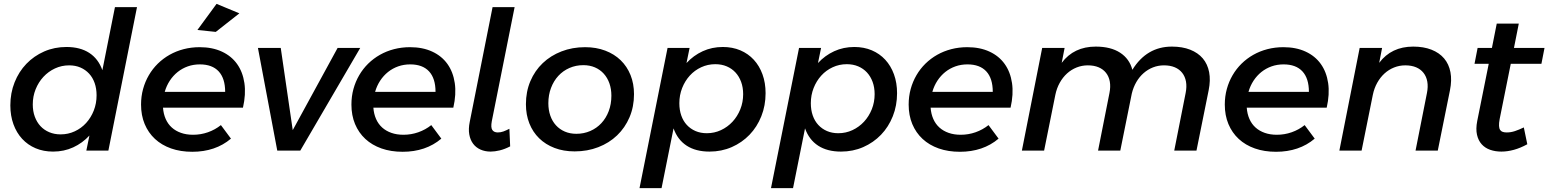

<svg xmlns="http://www.w3.org/2000/svg" viewBox="-20 -779 8008 993"><path d="M254.5 5Q205 5 164.2 -12.2Q123.5 -29.5 94.5 -61Q65.5 -92.5 49.5 -136.5Q33.5 -180.5 33.5 -234Q33.5 -298 55.5 -353.2Q77.5 -408.5 116.5 -449Q155.5 -489.5 208.5 -512.8Q261.5 -536 323.5 -536Q394.5 -536 441.5 -505.5Q488.5 -475 509.5 -416L574.5 -742H688.5L540.5 0H426.5L442.5 -78Q406.5 -39 358.8 -17Q311 5 254.5 5ZM293.5 -84Q332.5 -84 366.5 -99.8Q400.5 -115.5 425.5 -143Q450.5 -170.5 465 -207.2Q479.5 -244 479.5 -286Q479.5 -321 469.5 -349.5Q459.5 -378 440.8 -398.2Q422 -418.5 396 -429.8Q370 -441 337.5 -441Q298.5 -441 264.2 -425Q230 -409 204.5 -381.5Q179 -354 164.2 -317.2Q149.5 -280.5 149.5 -239Q149.5 -204 160 -175.5Q170.5 -147 189.2 -126.8Q208 -106.5 234.8 -95.2Q261.5 -84 293.5 -84Z M974.5 6Q914 6 865 -11.2Q816 -28.5 781.5 -60.5Q747 -92.5 728.2 -137.5Q709.5 -182.5 709.5 -238Q709.5 -280.5 720 -318.8Q730.5 -357 749.8 -390Q769 -423 796.2 -449.8Q823.5 -476.5 857 -495.5Q890.5 -514.5 930 -524.8Q969.5 -535 1012.5 -535Q1078 -535 1127.2 -512.2Q1176.5 -489.5 1206 -448.2Q1235.5 -407 1244 -349.5Q1252.5 -292 1236.5 -222H823Q825.5 -189.5 837 -163.5Q848.5 -137.5 868.5 -119.5Q888.5 -101.5 916.2 -91.8Q944 -82 978.5 -82Q1018.5 -82 1055.5 -95Q1092.5 -108 1122.5 -132L1174.5 -62Q1134.5 -28 1084.2 -11Q1034 6 974.5 6ZM1013.5 -446Q980.5 -446 951.5 -435.8Q922.5 -425.5 899 -406.8Q875.5 -388 858.2 -361.8Q841 -335.5 832 -304H1144.5Q1144.5 -373.5 1111 -409.8Q1077.5 -446 1013.5 -446ZM1100 -759 1218 -710 1096 -614 1001 -624Z M1843 -531 1533 0H1414L1314 -531H1432L1494 -106L1726 -531Z M2062.5 6Q2002 6 1953 -11.2Q1904 -28.5 1869.5 -60.5Q1835 -92.5 1816.2 -137.5Q1797.5 -182.5 1797.5 -238Q1797.5 -280.5 1808 -318.8Q1818.5 -357 1837.8 -390Q1857 -423 1884.2 -449.8Q1911.5 -476.5 1945 -495.5Q1978.5 -514.5 2018 -524.8Q2057.5 -535 2100.5 -535Q2166 -535 2215.2 -512.2Q2264.5 -489.5 2294 -448.2Q2323.5 -407 2332 -349.5Q2340.5 -292 2324.5 -222H1911Q1913.5 -189.5 1925 -163.5Q1936.5 -137.5 1956.5 -119.5Q1976.5 -101.5 2004.2 -91.8Q2032 -82 2066.5 -82Q2106.5 -82 2143.5 -95Q2180.5 -108 2210.5 -132L2262.5 -62Q2222.5 -28 2172.2 -11Q2122 6 2062.5 6ZM2101.5 -446Q2068.5 -446 2039.5 -435.8Q2010.5 -425.5 1987 -406.8Q1963.5 -388 1946.2 -361.8Q1929 -335.5 1920 -304H2232.5Q2232.5 -373.5 2199 -409.8Q2165.5 -446 2101.5 -446Z M2527.5 -742H2641.5L2523.5 -152Q2517.5 -119.5 2526.2 -106.8Q2535 -94 2554.5 -94Q2569.5 -94 2583.8 -99.2Q2598 -104.5 2614.5 -113L2618.5 -22Q2590.5 -7.5 2564.5 -1.2Q2538.5 5 2517.5 5Q2488.5 5 2465 -5.5Q2441.5 -16 2426.8 -35.8Q2412 -55.5 2407 -84Q2402 -112.5 2409.5 -149Z M3006 -535Q3063.5 -535 3110.2 -517.2Q3157 -499.5 3190 -467.5Q3223 -435.5 3241 -390.8Q3259 -346 3259 -292Q3259 -227 3235.8 -172.5Q3212.5 -118 3171.5 -78.8Q3130.5 -39.5 3074.2 -17.8Q3018 4 2952 4Q2894.5 4 2848 -13.8Q2801.5 -31.5 2768.5 -63.8Q2735.5 -96 2717.8 -140.8Q2700 -185.5 2700 -240Q2700 -305 2723 -359.2Q2746 -413.5 2787 -452.5Q2828 -491.5 2884 -513.2Q2940 -535 3006 -535ZM2997 -442Q2958.5 -442 2925.2 -427.5Q2892 -413 2867.8 -386.8Q2843.5 -360.5 2829.8 -324.2Q2816 -288 2816 -245Q2816 -210 2826.2 -180.8Q2836.5 -151.5 2855.5 -130.8Q2874.5 -110 2901.2 -98.5Q2928 -87 2961 -87Q2999.5 -87 3032.8 -101.5Q3066 -116 3090.2 -142Q3114.5 -168 3128.2 -204.2Q3142 -240.5 3142 -284Q3142 -319 3131.8 -348Q3121.5 -377 3102.5 -398Q3083.5 -419 3056.8 -430.5Q3030 -442 2997 -442Z M3718.5 -536Q3768 -536 3808.8 -518.8Q3849.5 -501.5 3878.5 -470Q3907.5 -438.5 3923.5 -394.5Q3939.5 -350.5 3939.5 -297Q3939.5 -233 3917.5 -177.8Q3895.5 -122.5 3856.5 -82Q3817.5 -41.5 3764.5 -18.2Q3711.5 5 3649.5 5Q3578.5 5 3531.5 -25.5Q3484.5 -56 3463.5 -115L3401.5 194H3287.5L3432.5 -531H3546.5L3530.5 -453Q3566.5 -492 3614.2 -514Q3662 -536 3718.5 -536ZM3679.5 -447Q3640.5 -447 3606.5 -431.2Q3572.5 -415.5 3547.5 -388Q3522.5 -360.5 3508 -323.8Q3493.5 -287 3493.5 -245Q3493.5 -210 3503.5 -181.5Q3513.5 -153 3532.2 -132.8Q3551 -112.5 3577.2 -101.2Q3603.5 -90 3635.5 -90Q3674.5 -90 3708.8 -106Q3743 -122 3768.5 -149.5Q3794 -177 3808.8 -213.8Q3823.5 -250.5 3823.5 -292Q3823.5 -327 3813 -355.5Q3802.5 -384 3783.8 -404.2Q3765 -424.5 3738.5 -435.8Q3712 -447 3679.5 -447Z M4398.5 -536Q4448 -536 4488.8 -518.8Q4529.5 -501.5 4558.5 -470Q4587.5 -438.5 4603.5 -394.5Q4619.5 -350.5 4619.5 -297Q4619.5 -233 4597.5 -177.8Q4575.5 -122.5 4536.5 -82Q4497.5 -41.5 4444.5 -18.2Q4391.5 5 4329.5 5Q4258.5 5 4211.5 -25.5Q4164.5 -56 4143.5 -115L4081.5 194H3967.5L4112.5 -531H4226.5L4210.5 -453Q4246.5 -492 4294.2 -514Q4342 -536 4398.5 -536ZM4359.5 -447Q4320.5 -447 4286.5 -431.2Q4252.5 -415.5 4227.5 -388Q4202.5 -360.5 4188 -323.8Q4173.5 -287 4173.5 -245Q4173.5 -210 4183.5 -181.5Q4193.5 -153 4212.2 -132.8Q4231 -112.5 4257.2 -101.2Q4283.5 -90 4315.5 -90Q4354.5 -90 4388.8 -106Q4423 -122 4448.5 -149.5Q4474 -177 4488.8 -213.8Q4503.5 -250.5 4503.5 -292Q4503.5 -327 4493 -355.5Q4482.5 -384 4463.8 -404.2Q4445 -424.5 4418.5 -435.8Q4392 -447 4359.5 -447Z M4944.5 6Q4884 6 4835 -11.2Q4786 -28.5 4751.5 -60.5Q4717 -92.5 4698.2 -137.5Q4679.5 -182.5 4679.5 -238Q4679.5 -280.5 4690 -318.8Q4700.5 -357 4719.8 -390Q4739 -423 4766.2 -449.8Q4793.5 -476.5 4827 -495.5Q4860.5 -514.5 4900 -524.8Q4939.5 -535 4982.5 -535Q5048 -535 5097.2 -512.2Q5146.5 -489.5 5176 -448.2Q5205.5 -407 5214 -349.5Q5222.5 -292 5206.5 -222H4793Q4795.5 -189.5 4807 -163.5Q4818.5 -137.5 4838.5 -119.5Q4858.5 -101.5 4886.2 -91.8Q4914 -82 4948.5 -82Q4988.5 -82 5025.5 -95Q5062.5 -108 5092.5 -132L5144.5 -62Q5104.5 -28 5054.2 -11Q5004 6 4944.5 6ZM4983.5 -446Q4950.5 -446 4921.5 -435.8Q4892.5 -425.5 4869 -406.8Q4845.5 -388 4828.2 -361.8Q4811 -335.5 4802 -304H5114.5Q5114.5 -373.5 5081 -409.8Q5047.5 -446 4983.5 -446Z M6041 -538Q6095 -538 6135.5 -522Q6176 -506 6200.8 -476.8Q6225.5 -447.5 6233.5 -405.8Q6241.5 -364 6231 -312L6168 0H6053L6112 -298Q6118.5 -330.5 6113.8 -357Q6109 -383.5 6094.2 -402.2Q6079.5 -421 6055.8 -431Q6032 -441 6000 -441Q5970 -441 5943.2 -430.5Q5916.5 -420 5894.8 -401Q5873 -382 5857.2 -355Q5841.5 -328 5833.5 -295L5774 0H5659L5718 -298Q5724.5 -330.5 5719.8 -357Q5715 -383.5 5700.2 -402.2Q5685.5 -421 5661.8 -431Q5638 -441 5606 -441Q5575.5 -441 5548 -430Q5520.5 -419 5498.5 -399Q5476.5 -379 5460.8 -350.8Q5445 -322.5 5438 -288L5380 0H5265L5370 -531H5486L5471 -454Q5534 -538 5647 -538Q5724.5 -538 5773 -506.5Q5821.5 -475 5836.5 -418Q5910.5 -538 6041 -538Z M6579.5 6Q6519 6 6470 -11.2Q6421 -28.5 6386.5 -60.5Q6352 -92.5 6333.2 -137.5Q6314.5 -182.5 6314.5 -238Q6314.5 -280.5 6325 -318.8Q6335.5 -357 6354.8 -390Q6374 -423 6401.2 -449.8Q6428.5 -476.5 6462 -495.5Q6495.5 -514.5 6535 -524.8Q6574.5 -535 6617.5 -535Q6683 -535 6732.2 -512.2Q6781.5 -489.5 6811 -448.2Q6840.5 -407 6849 -349.5Q6857.5 -292 6841.5 -222H6428Q6430.5 -189.5 6442 -163.5Q6453.5 -137.5 6473.5 -119.5Q6493.5 -101.5 6521.2 -91.8Q6549 -82 6583.5 -82Q6623.5 -82 6660.5 -95Q6697.5 -108 6727.5 -132L6779.5 -62Q6739.5 -28 6689.2 -11Q6639 6 6579.5 6ZM6618.5 -446Q6585.5 -446 6556.5 -435.8Q6527.5 -425.5 6504 -406.8Q6480.5 -388 6463.2 -361.8Q6446 -335.5 6437 -304H6749.5Q6749.5 -373.5 6716 -409.8Q6682.5 -446 6618.5 -446Z M7289 -538Q7343 -538 7383.5 -522Q7424 -506 7448.8 -476.8Q7473.5 -447.5 7481.5 -405.8Q7489.5 -364 7479 -312L7416 0H7301L7360 -298Q7366.5 -330.5 7361.8 -357Q7357 -383.5 7342.2 -402.2Q7327.5 -421 7303.8 -431Q7280 -441 7248 -441Q7217.5 -441 7190 -430Q7162.5 -419 7140.5 -399Q7118.5 -379 7102.8 -350.8Q7087 -322.5 7080 -288L7022 0H6907L7012 -531H7128L7113 -454Q7176 -538 7289 -538Z M7835 -657 7810 -531H7968L7952 -449H7793.5L7736 -163Q7732 -141.5 7732.8 -128Q7733.5 -114.5 7738.5 -107Q7743.5 -99.5 7752.2 -96.8Q7761 -94 7773 -94Q7794 -94 7815 -101Q7836 -108 7861 -120L7879 -33Q7843.5 -13.5 7809.8 -4.2Q7776 5 7745 5Q7713.5 5 7687 -4.2Q7660.5 -13.5 7643 -33Q7625.5 -52.5 7618.8 -82.2Q7612 -112 7620 -153L7679.5 -449H7606L7622 -531H7696L7721 -657Z"/></svg>

Font: Argentum Sans
Style: Italic
Weight: 400
Italic angle: -11.3099°
Designer: Julieta Ulanovsky, Owen Earl, Rasmus Andersson, Cristiano Sobral
Foundry: The Argentum Sans Project Authors
Version: Version 3.131; ttfautohint (v1.8.4.7-5d5b-dirty)